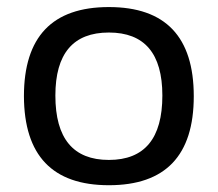

<svg xmlns="http://www.w3.org/2000/svg" viewBox="-20 -533 626 552"><path d="M293 -73.2Q446.8 -73.2 446.8 -258.3Q446.8 -439.5 293 -439.5Q139.2 -439.5 139.2 -258.3Q139.2 -73.2 293 -73.2ZM48.8 -256.3Q48.8 -512.7 293 -512.7Q537.1 -512.7 537.1 -256.3Q537.1 -0.5 293 -0.5Q49.8 -0.5 48.8 -256.3Z"/></svg>

Font: Voltera
Style: Regular
Weight: 400
Designer: Bernd Montag
Version: Version 1.301